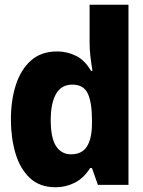

<svg xmlns="http://www.w3.org/2000/svg" viewBox="-20 -780 603 810"><path d="M215 10Q147 10 105.5 -29.5Q64 -69 45 -134Q26 -199 26 -276Q26 -357 47 -422Q68 -487 111 -525Q154 -563 221 -563Q263 -563 300.5 -544.5Q338 -526 364 -481H370Q364 -519 361 -545.5Q358 -572 358 -601V-760H522V0H393L368 -71H360Q334 -29 296 -9.5Q258 10 215 10ZM280 -129Q326 -129 347 -162.5Q368 -196 368 -259V-274Q368 -347 350.5 -385Q333 -423 285 -423Q239 -423 216.5 -384Q194 -345 194 -273Q194 -198 216.5 -163.5Q239 -129 280 -129Z"/></svg>

Font: Noto Sans Mono SemiCondensed Black
Style: Regular
Weight: 900
Width: 4
Designer: Monotype Design Team
Foundry: Monotype Imaging Inc.
Version: Version 2.014; ttfautohint (v1.8.4.7-5d5b)